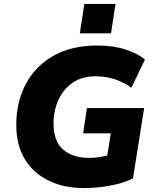

<svg xmlns="http://www.w3.org/2000/svg" viewBox="-20 -948 787 979"><path d="M407 11Q308 11 230 -26Q152 -63 107.5 -135Q63 -207 63 -312Q63 -426 110.5 -517.5Q158 -609 250.5 -662.5Q343 -716 477 -716Q558 -716 622 -695Q686 -674 719 -644L650 -501Q568 -559 468 -559Q397 -559 349.5 -525.5Q302 -492 277.5 -437.5Q253 -383 253 -319Q253 -228 301.5 -185.5Q350 -143 435 -143Q477 -143 527 -155L545 -268H404L423 -397H715L658 -38Q603 -12 536 -0.5Q469 11 407 11ZM387 -778 410 -928H569L546 -778Z"/></svg>

Font: Nunito Sans Black
Style: Italic
Weight: 900
Italic angle: -9°
Designer: Vernon Adams
Foundry: Vernon Adams
Version: Version 3.006; ttfautohint (v1.8.3)